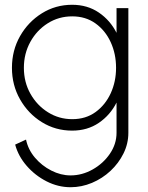

<svg xmlns="http://www.w3.org/2000/svg" viewBox="-20 -534 618 804"><path d="M468 -500H517.5V22Q517.5 67.5 497.2 108.5Q477 149.5 442.8 181.5Q408.5 213.5 365 231.8Q321.5 250 275.5 250Q223.5 250 175.2 225.5Q127 201 91.8 160.5Q56.5 120 43.5 71.5L89 50.5Q97.5 92 126.2 126Q155 160 194.8 180.2Q234.5 200.5 275.5 200.5Q324 200.5 368.2 175.5Q412.5 150.5 440.2 109.8Q468 69 468 22V-104.5Q441.5 -52 393.8 -19.5Q346 13 282 13Q212.5 13 155.2 -22.5Q98 -58 64 -117.8Q30 -177.5 30 -250Q30 -323 64 -382.8Q98 -442.5 155.2 -478.2Q212.5 -514 282 -514Q346 -514 393.8 -481.5Q441.5 -449 468 -396.5ZM282.5 -35Q339.5 -35 380.5 -65Q421.5 -95 443.8 -143.8Q466 -192.5 466 -250Q466 -308.5 443.5 -357.5Q421 -406.5 379.8 -436Q338.5 -465.5 282.5 -465.5Q226 -465.5 180 -436.5Q134 -407.5 107 -358.5Q80 -309.5 80 -250Q80 -190 107.5 -141.2Q135 -92.5 181 -63.8Q227 -35 282.5 -35Z"/></svg>

Font: Urbanist ExtraLight
Style: Regular
Weight: 200
Designer: Corey Hu
Foundry: Corey Hu
Version: Version 1.330; ttfautohint (v1.8.4.7-5d5b)